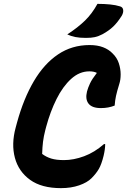

<svg xmlns="http://www.w3.org/2000/svg" viewBox="-20 -953 657 993"><path d="M295 20Q195 20 135.5 -23Q76 -66 57 -137Q38 -208 61 -293L68 -319Q102 -443 155 -533Q208 -623 280 -671.5Q352 -720 443 -720Q484 -720 513.5 -708.5Q543 -697 562 -677Q585 -655 594.5 -626Q604 -597 604 -568.5Q604 -540 597 -519Q585 -480 580 -457Q575 -434 573 -407Q541 -394 502 -394Q456 -394 438 -417Q420 -440 430 -480Q435 -499 445.5 -521.5Q456 -544 481 -576Q466 -584 442 -584Q391 -584 348 -545Q305 -506 272.5 -441Q240 -376 219 -298L214 -279Q206 -248 202.5 -220Q199 -192 198 -157Q219 -141 245 -133Q271 -125 311 -125Q361 -125 415 -145Q469 -165 518 -208H524Q524 -182 516 -148Q505 -103 491 -79Q477 -55 453 -31Q431 -9 389.5 5.5Q348 20 295 20ZM484 -933Q519 -933 549 -930Q579 -927 601 -920Q615 -916 617 -902Q619 -888 610 -872Q588 -837 565.5 -815.5Q543 -794 510 -776Q489 -765 470.5 -761Q452 -757 424 -757Q392 -757 369.5 -761.5Q347 -766 328 -775Q383 -811 419.5 -846.5Q456 -882 484 -933Z"/></svg>

Font: Recursive Sn Csl St XBd
Style: Italic
Weight: 800
Italic angle: -15°
Version: Version 1.079;hotconv 1.0.112;makeotfexe 2.5.65598; ttfautoh